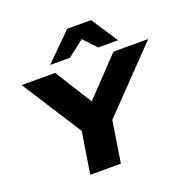

<svg xmlns="http://www.w3.org/2000/svg" viewBox="-160 -1103 1237 1256"><g transform="rotate(-20 458.0 -474.5)"><path d="M256 0 313 -360 332 -242 35 -705H268L440 -431H413L674 -705H916L470 -242L526 -360L469 0ZM255 -765 441 -949H607L728 -765H590L507 -853L393 -765Z"/></g></svg>

Font: Nunito Sans 10pt Expanded Black
Style: Italic
Weight: 900
Width: 7
Italic angle: -9°
Designer: Vernon Adams
Foundry: Vernon Adams
Version: Version 3.101;gftools[0.9.27]